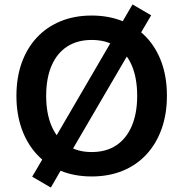

<svg xmlns="http://www.w3.org/2000/svg" viewBox="-20 -785 825 865"><path d="M393 10Q316 10 253.5 -15.5Q191 -41 146.5 -89Q102 -137 78 -204Q54 -271 54 -353Q54 -436 78 -502.5Q102 -569 146.5 -616.5Q191 -664 253.5 -689.5Q316 -715 393 -715Q470 -715 532.5 -689.5Q595 -664 639.5 -617Q684 -570 708 -503.5Q732 -437 732 -354Q732 -271 708 -204Q684 -137 639.5 -89Q595 -41 532.5 -15.5Q470 10 393 10ZM393 -100Q458 -100 503.5 -130Q549 -160 573.5 -217Q598 -274 598 -353Q598 -433 574 -489.5Q550 -546 504 -575.5Q458 -605 393 -605Q329 -605 283 -575.5Q237 -546 212.5 -489.5Q188 -433 188 -353Q188 -274 212.5 -217Q237 -160 283 -130Q329 -100 393 -100ZM209 60 125 11 189 -98 225 -158 488 -609 514 -657 577 -765 661 -716 597 -607 561 -547 298 -97 272 -49Z"/></svg>

Font: Nunito Sans 12pt ExtraLight
Style: Bold
Weight: 700
Version: Version 3.101;gftools[0.9.27]